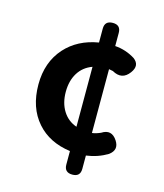

<svg xmlns="http://www.w3.org/2000/svg" viewBox="-116 -830 822 962"><g transform="rotate(15 294.5 -349.5)"><path d="M350 44Q308 44 308 3V-67Q198 -82 135 -154Q69 -229 69 -349Q69 -465 137 -541Q201 -612 308 -630V-702Q308 -743 350 -743Q391 -743 391 -702V-634Q447 -630 495 -600Q534 -571 502 -528Q466 -479 412 -510Q405 -512 391 -514V-348V-183Q410 -185 435 -196Q483 -227 515 -178Q543 -135 501 -104Q451 -74 391 -66V3Q391 44 350 44ZM308 -193V-348V-504Q261 -487 236 -446.5Q211 -406 211 -348.5Q211 -291 236.5 -250Q262 -209 308 -193Z"/></g></svg>

Font: GenSenRounded JP B
Style: Regular
Weight: 700
Version: Version 1.501;PS 1;hotconv 16.6.51;makeotf.lib2.5.65220